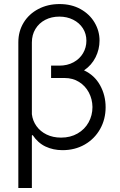

<svg xmlns="http://www.w3.org/2000/svg" viewBox="-20 -737 599 956"><path d="M475.6 -535.2Q475.6 -491.2 455.8 -451.7Q436 -412.1 398.4 -386.7Q450.7 -362.3 478.3 -312.5Q505.9 -262.7 505.9 -203.1Q505.9 -143.1 478.3 -94.2Q450.7 -45.4 401.9 -17.3Q353 10.7 291 10.7Q245.1 10.7 206.8 -7.3Q168.5 -25.4 142.6 -64.5L138.7 -62.5V199.2H71.3V-526.4Q71.3 -581.1 97.7 -624.3Q124 -667.5 170.9 -692.1Q217.8 -716.8 276.4 -716.8Q335.9 -716.8 381.1 -691.7Q426.3 -666.5 450.9 -624.8Q475.6 -583 475.6 -535.2ZM284.2 -51.8Q330.6 -51.8 366.2 -72.3Q401.9 -92.8 421.1 -127.7Q440.4 -162.6 440.4 -204.1Q439.9 -243.2 422.4 -276.4Q404.8 -309.6 373.5 -329.1Q342.3 -348.6 301.8 -348.6H234.4V-410.2H275.4Q315.4 -410.2 346.2 -427Q377 -443.8 393.6 -472.2Q410.2 -500.5 410.2 -534.2Q410.2 -568.8 392.6 -596.2Q375 -623.5 344.2 -638.9Q313.5 -654.3 275.4 -654.3Q236.3 -654.3 205.3 -638.2Q174.3 -622.1 156.5 -592.8Q138.7 -563.5 138.7 -525.4V-168.5Q142.6 -135.7 161.6 -109.1Q180.7 -82.5 212.2 -67.1Q243.7 -51.8 284.2 -51.8Z"/></svg>

Font: Pretendard JP Light
Style: Regular
Weight: 300
Designer: Base glyphs from Inter by Rasmus Andersson; Hangeul glyphs from Noto Sans CJK(Source Han Sans) by Jang Soo-young and Kan
Foundry: Kil Hyung-jin
Version: Version 1.309